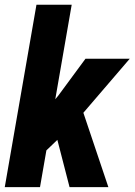

<svg xmlns="http://www.w3.org/2000/svg" viewBox="-25 -770 554 790"><path d="M270 -750.5 139.6 0H-5.4L125 -750.5ZM508.8 -528.3 275.4 -256.3 152.3 -138.2 109.9 -251 214.4 -376 326.7 -528.3ZM261.2 0 197.3 -247.6 310.1 -329.6 420.9 0Z"/></svg>

Font: Roboto Condensed ExtraBold
Style: Italic
Weight: 800
Italic angle: -12°
Designer: Christian Robertson
Foundry: Google
Version: Version 3.008; 2023